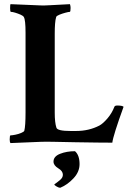

<svg xmlns="http://www.w3.org/2000/svg" viewBox="-20 -666 624 899"><path d="M29.3 3.9Q25.4 0 25.4 -12.7Q25.4 -32.2 29.3 -32.2Q37.1 -32.2 51.8 -35.2Q66.4 -38.1 79.1 -43.5Q91.8 -48.8 93.8 -53.7Q99.6 -76.2 99.6 -139.6V-512.7Q99.6 -572.3 91.8 -585.9Q88.9 -591.8 76.7 -597.2Q64.5 -602.5 51.8 -606.4Q39.1 -610.4 31.2 -610.4Q27.3 -610.4 27.3 -627Q27.3 -644.5 29.3 -646.5L170.9 -640.6Q180.7 -639.6 214.8 -641.6Q249 -643.6 307.6 -646.5Q310.5 -637.7 310.5 -628.9Q310.5 -610.4 306.6 -610.4Q300.8 -610.4 286.1 -606.4Q271.5 -602.5 258.3 -597.2Q245.1 -591.8 243.2 -586.9Q239.3 -574.2 237.8 -554.2Q236.3 -534.2 236.3 -508.8V-138.7Q236.3 -91.8 244.1 -68.4Q248 -52.7 310.5 -52.7H335.9Q396.5 -52.7 445.3 -78.1Q461.9 -86.9 482.9 -111.3Q503.9 -135.7 515.6 -166Q517.6 -171.9 529.3 -171.9Q552.7 -171.9 558.6 -166Q509.8 -31.2 505.9 2Q478.5 2 435.1 1.5Q391.6 1 332 0Q272.5 -1 232.9 -2Q193.4 -2.9 171.9 -2ZM259.8 212.9Q254.9 212.9 244.6 207Q234.4 201.2 234.4 197.3Q247.1 188.5 260.7 177.2Q274.4 166 274.4 152.3Q274.4 134.8 252.9 122.1Q230.5 108.4 230.5 90.8Q230.5 66.4 261.2 54.2Q292 42 331.1 42Q352.5 60.5 352.5 102.5Q352.5 138.7 324.2 168.9Q295.9 199.2 262.7 212.9Z"/></svg>

Font: Crimson Text Bold
Style: Bold
Weight: 700
Designer: Sebastian Kosch
Foundry: Sebastian Kosch
Version: Version 1.10 July 1, 2025